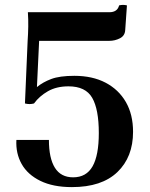

<svg xmlns="http://www.w3.org/2000/svg" viewBox="-20 -750 612 785"><path d="M467 -728Q483 -732 499 -728L492 -628Q491 -604 470.5 -593.5Q450 -583 427 -583H140L131 -394Q155 -414 189.5 -427Q224 -440 284 -440Q358 -440 411.5 -412Q465 -384 494.5 -333Q524 -282 524 -211Q524 -108 460 -46.5Q396 15 274 15Q197 15 145 -10.5Q93 -36 68.5 -79.5Q44 -123 47 -178H180Q180 -103 204.5 -64Q229 -25 279 -25Q333 -25 358.5 -70Q384 -115 384 -206Q384 -303 357 -350Q330 -397 260 -397Q211 -397 176 -377Q141 -357 119 -327Q101 -322 82 -327L93 -583Q95 -612 95.5 -641.5Q96 -671 94 -700H427Q460 -700 467 -728Z"/></svg>

Font: Poltawski Nowy SemiBold
Style: Regular
Weight: 600
Version: Version 1.001;gftools[0.9.25]